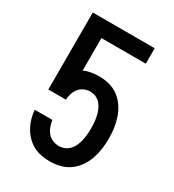

<svg xmlns="http://www.w3.org/2000/svg" viewBox="-180 -838 859 948"><g transform="rotate(30 250.0 -363.5)"><path d="M252 8Q227 8 202.5 3.5Q178 -1 156.5 -12.5Q135 -24 117.5 -42Q100 -60 88 -81Q76 -102 69 -126Q62 -150 60 -174V-176H160L161 -172Q164 -154 170.5 -137Q177 -120 188.5 -107Q200 -94 217 -87Q234 -80 252 -80Q269 -80 285 -87Q301 -94 312 -106.5Q323 -119 330 -135Q337 -151 340.5 -167.5Q344 -184 345.5 -201Q347 -218 347 -235Q347 -252 345.5 -269Q344 -286 340.5 -302.5Q337 -319 330.5 -334.5Q324 -350 313.5 -363Q303 -376 287 -383.5Q271 -391 254 -391Q236 -391 219.5 -384Q203 -377 191.5 -363Q180 -349 174.5 -331.5Q169 -314 168 -296H68V-735H421V-647H168V-462Q188 -471 210 -474.5Q232 -478 254 -478Q284 -478 312.5 -470.5Q341 -463 364.5 -445.5Q388 -428 404.5 -403.5Q421 -379 430.5 -351Q440 -323 444 -294Q448 -265 448 -235Q448 -206 444 -176.5Q440 -147 430.5 -119Q421 -91 404 -66.5Q387 -42 363 -24.5Q339 -7 310 0.5Q281 8 252 8Z"/></g></svg>

Font: Iosevka SS18 Semibold
Style: Regular
Weight: 600
Monospace: yes
Designer: Belleve Invis
Foundry: Belleve Invis
Version: Version 25.1.1; ttfautohint (v1.8.4)